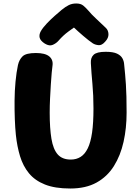

<svg xmlns="http://www.w3.org/2000/svg" viewBox="-20 -1073 796 1101"><path d="M83 -700Q90 -731 109.5 -750Q129 -769 186 -769Q239 -769 262.5 -749.5Q286 -730 281 -696Q279 -684 276.5 -655.5Q274 -627 271.5 -588.5Q269 -550 267 -508Q265 -466 265 -427Q265 -337 275 -277Q285 -217 311 -187.5Q337 -158 386 -158Q418 -158 442.5 -173.5Q467 -189 483.5 -223Q500 -257 508 -313Q516 -369 516 -451Q516 -527 510 -591.5Q504 -656 501 -711Q499 -742 517 -759Q535 -776 586 -776Q629 -776 651 -765.5Q673 -755 682 -738.5Q691 -722 692 -703Q695 -674 697.5 -646.5Q700 -619 702 -588Q704 -557 705 -518Q706 -479 706 -427Q706 -338 688.5 -259.5Q671 -181 633 -120.5Q595 -60 533.5 -26Q472 8 383 8Q295 8 237.5 -15Q180 -38 146 -79.5Q112 -121 95 -177Q78 -233 71 -299Q67 -338 65 -389Q63 -440 63.5 -496Q64 -552 69 -605Q74 -658 83 -700ZM315 -839Q303 -825 283 -816Q263 -807 237 -823Q212 -839 207.5 -856.5Q203 -874 214 -894Q227 -916 248.5 -938.5Q270 -961 293 -981.5Q316 -1002 333 -1016Q355 -1034 374 -1043.5Q393 -1053 417 -1053Q443 -1053 457.5 -1041Q472 -1029 485 -1014Q505 -990 529.5 -967.5Q554 -945 587 -913Q601 -900 602 -877.5Q603 -855 583 -834Q564 -812 545 -814Q526 -816 513 -824Q489 -840 457 -867.5Q425 -895 404 -915Q387 -903 372 -892Q357 -881 343.5 -868.5Q330 -856 315 -839Z"/></svg>

Font: Playpen Sans ExtraBold
Style: Regular
Weight: 800
Designer: Laura Meseguer, Veronika Burian, José Scaglione
Foundry: TypeTogether
Version: Version 1.001